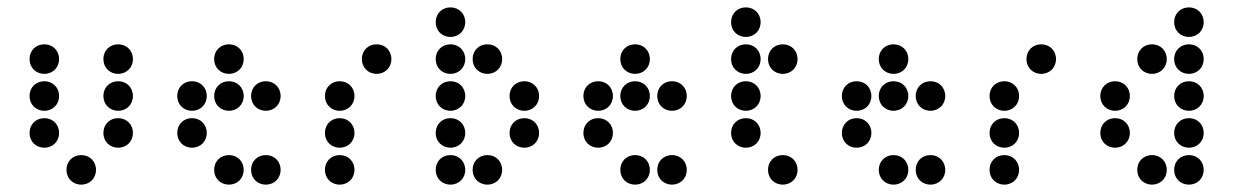

<svg xmlns="http://www.w3.org/2000/svg" viewBox="-20 -510 3340 520"><path d="M100 -310C123 -310 140 -327 140 -350C140 -373 123 -390 100 -390C77 -390 60 -373 60 -350C60 -327 77 -310 100 -310ZM300 -310C323 -310 340 -327 340 -350C340 -373 323 -390 300 -390C277 -390 260 -373 260 -350C260 -327 277 -310 300 -310ZM100 -210C123 -210 140 -227 140 -250C140 -273 123 -290 100 -290C77 -290 60 -273 60 -250C60 -227 77 -210 100 -210ZM300 -210C323 -210 340 -227 340 -250C340 -273 323 -290 300 -290C277 -290 260 -273 260 -250C260 -227 277 -210 300 -210ZM100 -110C123 -110 140 -127 140 -150C140 -173 123 -190 100 -190C77 -190 60 -173 60 -150C60 -127 77 -110 100 -110ZM300 -110C323 -110 340 -127 340 -150C340 -173 323 -190 300 -190C277 -190 260 -173 260 -150C260 -127 277 -110 300 -110ZM200 -10C223 -10 240 -27 240 -50C240 -73 223 -90 200 -90C177 -90 160 -73 160 -50C160 -27 177 -10 200 -10Z M600 -310C623 -310 640 -327 640 -350C640 -373 623 -390 600 -390C577 -390 560 -373 560 -350C560 -327 577 -310 600 -310ZM500 -210C523 -210 540 -227 540 -250C540 -273 523 -290 500 -290C477 -290 460 -273 460 -250C460 -227 477 -210 500 -210ZM600 -210C623 -210 640 -227 640 -250C640 -273 623 -290 600 -290C577 -290 560 -273 560 -250C560 -227 577 -210 600 -210ZM700 -210C723 -210 740 -227 740 -250C740 -273 723 -290 700 -290C677 -290 660 -273 660 -250C660 -227 677 -210 700 -210ZM500 -110C523 -110 540 -127 540 -150C540 -173 523 -190 500 -190C477 -190 460 -173 460 -150C460 -127 477 -110 500 -110ZM600 -10C623 -10 640 -27 640 -50C640 -73 623 -90 600 -90C577 -90 560 -73 560 -50C560 -27 577 -10 600 -10ZM700 -10C723 -10 740 -27 740 -50C740 -73 723 -90 700 -90C677 -90 660 -73 660 -50C660 -27 677 -10 700 -10Z M1000 -310C1023 -310 1040 -327 1040 -350C1040 -373 1023 -390 1000 -390C977 -390 960 -373 960 -350C960 -327 977 -310 1000 -310ZM900 -210C923 -210 940 -227 940 -250C940 -273 923 -290 900 -290C877 -290 860 -273 860 -250C860 -227 877 -210 900 -210ZM900 -110C923 -110 940 -127 940 -150C940 -173 923 -190 900 -190C877 -190 860 -173 860 -150C860 -127 877 -110 900 -110ZM900 -10C923 -10 940 -27 940 -50C940 -73 923 -90 900 -90C877 -90 860 -73 860 -50C860 -27 877 -10 900 -10Z M1200 -410C1223 -410 1240 -427 1240 -450C1240 -473 1223 -490 1200 -490C1177 -490 1160 -473 1160 -450C1160 -427 1177 -410 1200 -410ZM1200 -310C1223 -310 1240 -327 1240 -350C1240 -373 1223 -390 1200 -390C1177 -390 1160 -373 1160 -350C1160 -327 1177 -310 1200 -310ZM1300 -310C1323 -310 1340 -327 1340 -350C1340 -373 1323 -390 1300 -390C1277 -390 1260 -373 1260 -350C1260 -327 1277 -310 1300 -310ZM1200 -210C1223 -210 1240 -227 1240 -250C1240 -273 1223 -290 1200 -290C1177 -290 1160 -273 1160 -250C1160 -227 1177 -210 1200 -210ZM1400 -210C1423 -210 1440 -227 1440 -250C1440 -273 1423 -290 1400 -290C1377 -290 1360 -273 1360 -250C1360 -227 1377 -210 1400 -210ZM1200 -110C1223 -110 1240 -127 1240 -150C1240 -173 1223 -190 1200 -190C1177 -190 1160 -173 1160 -150C1160 -127 1177 -110 1200 -110ZM1400 -110C1423 -110 1440 -127 1440 -150C1440 -173 1423 -190 1400 -190C1377 -190 1360 -173 1360 -150C1360 -127 1377 -110 1400 -110ZM1200 -10C1223 -10 1240 -27 1240 -50C1240 -73 1223 -90 1200 -90C1177 -90 1160 -73 1160 -50C1160 -27 1177 -10 1200 -10ZM1300 -10C1323 -10 1340 -27 1340 -50C1340 -73 1323 -90 1300 -90C1277 -90 1260 -73 1260 -50C1260 -27 1277 -10 1300 -10Z M1700 -310C1723 -310 1740 -327 1740 -350C1740 -373 1723 -390 1700 -390C1677 -390 1660 -373 1660 -350C1660 -327 1677 -310 1700 -310ZM1600 -210C1623 -210 1640 -227 1640 -250C1640 -273 1623 -290 1600 -290C1577 -290 1560 -273 1560 -250C1560 -227 1577 -210 1600 -210ZM1700 -210C1723 -210 1740 -227 1740 -250C1740 -273 1723 -290 1700 -290C1677 -290 1660 -273 1660 -250C1660 -227 1677 -210 1700 -210ZM1800 -210C1823 -210 1840 -227 1840 -250C1840 -273 1823 -290 1800 -290C1777 -290 1760 -273 1760 -250C1760 -227 1777 -210 1800 -210ZM1600 -110C1623 -110 1640 -127 1640 -150C1640 -173 1623 -190 1600 -190C1577 -190 1560 -173 1560 -150C1560 -127 1577 -110 1600 -110ZM1700 -10C1723 -10 1740 -27 1740 -50C1740 -73 1723 -90 1700 -90C1677 -90 1660 -73 1660 -50C1660 -27 1677 -10 1700 -10ZM1800 -10C1823 -10 1840 -27 1840 -50C1840 -73 1823 -90 1800 -90C1777 -90 1760 -73 1760 -50C1760 -27 1777 -10 1800 -10Z M2000 -410C2023 -410 2040 -427 2040 -450C2040 -473 2023 -490 2000 -490C1977 -490 1960 -473 1960 -450C1960 -427 1977 -410 2000 -410ZM2000 -310C2023 -310 2040 -327 2040 -350C2040 -373 2023 -390 2000 -390C1977 -390 1960 -373 1960 -350C1960 -327 1977 -310 2000 -310ZM2100 -310C2123 -310 2140 -327 2140 -350C2140 -373 2123 -390 2100 -390C2077 -390 2060 -373 2060 -350C2060 -327 2077 -310 2100 -310ZM2000 -210C2023 -210 2040 -227 2040 -250C2040 -273 2023 -290 2000 -290C1977 -290 1960 -273 1960 -250C1960 -227 1977 -210 2000 -210ZM2000 -110C2023 -110 2040 -127 2040 -150C2040 -173 2023 -190 2000 -190C1977 -190 1960 -173 1960 -150C1960 -127 1977 -110 2000 -110ZM2100 -10C2123 -10 2140 -27 2140 -50C2140 -73 2123 -90 2100 -90C2077 -90 2060 -73 2060 -50C2060 -27 2077 -10 2100 -10Z M2400 -310C2423 -310 2440 -327 2440 -350C2440 -373 2423 -390 2400 -390C2377 -390 2360 -373 2360 -350C2360 -327 2377 -310 2400 -310ZM2300 -210C2323 -210 2340 -227 2340 -250C2340 -273 2323 -290 2300 -290C2277 -290 2260 -273 2260 -250C2260 -227 2277 -210 2300 -210ZM2400 -210C2423 -210 2440 -227 2440 -250C2440 -273 2423 -290 2400 -290C2377 -290 2360 -273 2360 -250C2360 -227 2377 -210 2400 -210ZM2500 -210C2523 -210 2540 -227 2540 -250C2540 -273 2523 -290 2500 -290C2477 -290 2460 -273 2460 -250C2460 -227 2477 -210 2500 -210ZM2300 -110C2323 -110 2340 -127 2340 -150C2340 -173 2323 -190 2300 -190C2277 -190 2260 -173 2260 -150C2260 -127 2277 -110 2300 -110ZM2400 -10C2423 -10 2440 -27 2440 -50C2440 -73 2423 -90 2400 -90C2377 -90 2360 -73 2360 -50C2360 -27 2377 -10 2400 -10ZM2500 -10C2523 -10 2540 -27 2540 -50C2540 -73 2523 -90 2500 -90C2477 -90 2460 -73 2460 -50C2460 -27 2477 -10 2500 -10Z M2800 -310C2823 -310 2840 -327 2840 -350C2840 -373 2823 -390 2800 -390C2777 -390 2760 -373 2760 -350C2760 -327 2777 -310 2800 -310ZM2700 -210C2723 -210 2740 -227 2740 -250C2740 -273 2723 -290 2700 -290C2677 -290 2660 -273 2660 -250C2660 -227 2677 -210 2700 -210ZM2700 -110C2723 -110 2740 -127 2740 -150C2740 -173 2723 -190 2700 -190C2677 -190 2660 -173 2660 -150C2660 -127 2677 -110 2700 -110ZM2700 -10C2723 -10 2740 -27 2740 -50C2740 -73 2723 -90 2700 -90C2677 -90 2660 -73 2660 -50C2660 -27 2677 -10 2700 -10Z M3200 -410C3223 -410 3240 -427 3240 -450C3240 -473 3223 -490 3200 -490C3177 -490 3160 -473 3160 -450C3160 -427 3177 -410 3200 -410ZM3100 -310C3123 -310 3140 -327 3140 -350C3140 -373 3123 -390 3100 -390C3077 -390 3060 -373 3060 -350C3060 -327 3077 -310 3100 -310ZM3200 -310C3223 -310 3240 -327 3240 -350C3240 -373 3223 -390 3200 -390C3177 -390 3160 -373 3160 -350C3160 -327 3177 -310 3200 -310ZM3000 -210C3023 -210 3040 -227 3040 -250C3040 -273 3023 -290 3000 -290C2977 -290 2960 -273 2960 -250C2960 -227 2977 -210 3000 -210ZM3200 -210C3223 -210 3240 -227 3240 -250C3240 -273 3223 -290 3200 -290C3177 -290 3160 -273 3160 -250C3160 -227 3177 -210 3200 -210ZM3000 -110C3023 -110 3040 -127 3040 -150C3040 -173 3023 -190 3000 -190C2977 -190 2960 -173 2960 -150C2960 -127 2977 -110 3000 -110ZM3200 -110C3223 -110 3240 -127 3240 -150C3240 -173 3223 -190 3200 -190C3177 -190 3160 -173 3160 -150C3160 -127 3177 -110 3200 -110ZM3100 -10C3123 -10 3140 -27 3140 -50C3140 -73 3123 -90 3100 -90C3077 -90 3060 -73 3060 -50C3060 -27 3077 -10 3100 -10ZM3200 -10C3223 -10 3240 -27 3240 -50C3240 -73 3223 -90 3200 -90C3177 -90 3160 -73 3160 -50C3160 -27 3177 -10 3200 -10Z"/></svg>

Font: TINY 5x3 80
Style: Regular
Weight: 200
Designer: Jack Halten Fahnestock
Foundry: Velvetyne Type Foundry
Version: Version 1.002;hotconv 1.0.109;makeotfexe 2.5.65596